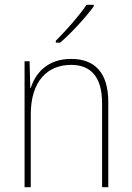

<svg xmlns="http://www.w3.org/2000/svg" viewBox="-20 -785 553 805"><path d="M373 -758V-765H343C312 -719 259 -659 214 -614V-606H232C280 -647 338 -711 373 -758ZM278 -538C178 -538 128 -477 109 -416H107L104 -528H83V0H109V-305C109 -446 180 -513 278 -513C359 -513 408 -465 408 -352V0H434V-357C434 -481 377 -538 278 -538Z"/></svg>

Font: Noto Sans Arabic UI SmCn Th
Style: Regular
Weight: 100
Width: 4
Designer: Monotype Design Team, Nadine Chahine and Nizar Qandah
Foundry: Monotype Imaging Inc.
Version: Version 2.010